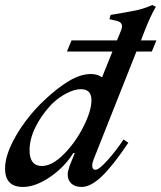

<svg xmlns="http://www.w3.org/2000/svg" viewBox="-33 -732 639 760"><path d="M338 -102Q332 -87 332 -77Q332 -60 345 -60Q359 -60 393 -98Q427 -136 456 -180L475 -167Q414 -76 370 -34Q326 8 290 8Q264 8 249.5 -5.5Q235 -19 235 -41Q235 -53 242 -74L263 -126H257Q222 -70 164.5 -31Q107 8 58 8Q-13 8 -13 -65Q-13 -120 30.5 -195Q74 -270 141 -334Q194 -384 240 -411.5Q286 -439 327 -439Q353 -439 371 -426L412 -528H232L250 -572H430L446 -611Q450 -620 450 -628Q450 -645 427 -650L400 -656L405 -673Q472 -684 503.5 -690.5Q535 -697 570 -712L584 -705Q564 -672 540 -611L525 -572H586L568 -528H507ZM329 -336Q329 -379 287 -379Q262 -379 230 -362.5Q198 -346 170 -318Q132 -278 108 -230Q84 -182 84 -137Q84 -75 133 -75Q173 -75 219 -121Q265 -167 297 -230Q329 -293 329 -336Z"/></svg>

Font: Ibarra Real Nova SemiBold
Style: Italic
Weight: 600
Italic angle: -22°
Designer: Jose Maria Ribagorda & Octavio Pardo
Foundry: Octavio Pardo
Version: Version 1.014